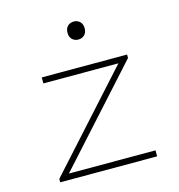

<svg xmlns="http://www.w3.org/2000/svg" viewBox="-103 -774 806 865"><g transform="rotate(-15 300.0 -342.0)"><path d="M72 0V-16L464 -450H114V-478H512V-462L120 -28H524V0ZM318 -600Q301 -600 289.5 -611Q278 -622 278 -642Q278 -662 289.5 -673Q301 -684 318 -684Q335 -684 346.5 -673Q358 -662 358 -642Q358 -622 346.5 -611Q335 -600 318 -600Z"/></g></svg>

Font: Source Code Pro ExtraLight
Style: Regular
Weight: 200
Monospace: yes
Designer: Paul D. Hunt, Teo Tuominen
Foundry: Adobe Systems Incorporated
Version: Version 2.030;PS 1.000;hotconv 16.6.51;makeotf.lib2.5.65220